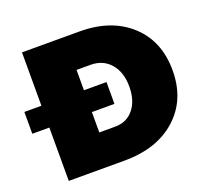

<svg xmlns="http://www.w3.org/2000/svg" viewBox="-121 -843 1045 984"><g transform="rotate(-20 401.0 -350.5)"><path d="M406 -701Q579 -701 683 -606Q787 -511 787 -351Q787 -191 681 -95.5Q575 0 397 0H93V-291H0V-410H93V-701ZM412 -180Q475 -180 512.5 -226Q550 -272 550 -349Q550 -427 509.5 -474Q469 -521 401 -521H325V-410H448V-291H325V-180Z"/></g></svg>

Font: MontserratBlack
Style: Regular
Weight: 900
Designer: Julieta Ulanovsky
Foundry: Julieta Ulanovsky
Version: Version 4.000